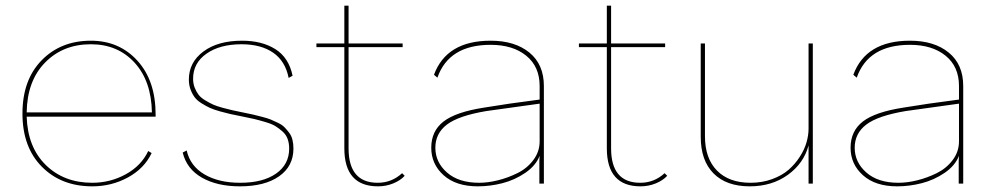

<svg xmlns="http://www.w3.org/2000/svg" viewBox="-20 -655 3546 685"><path d="M309.1 9.8Q198.7 9.8 129.4 -60.1Q60.1 -129.9 60.1 -250Q60.1 -369.6 128.4 -439.7Q196.8 -509.8 304.2 -509.8Q405.3 -509.8 470.2 -438.5Q535.2 -367.2 535.2 -246.1V-238.8H75.2Q78.6 -129.9 143.3 -66.4Q208 -2.9 309.1 -2.9Q373.5 -2.9 429 -33.4Q484.4 -64 508.8 -116.2L521 -108.9Q495.1 -54.2 436.8 -22.2Q378.4 9.8 309.1 9.8ZM75.2 -253.9H522Q520 -366.2 460 -431.6Q399.9 -497.1 304.2 -497.1Q204.6 -497.1 140.6 -431.6Q76.7 -366.2 75.2 -253.9Z M835.9 9.8Q754.9 9.8 700.4 -21.2Q646 -52.2 631.8 -110.8L646 -118.2Q658.7 -62.5 709.7 -32.7Q760.7 -2.9 836.9 -2.9Q918 -2.9 964.8 -35.6Q1011.7 -68.4 1011.7 -125Q1011.7 -144 1006.1 -159.4Q1000.5 -174.8 987.8 -186Q975.1 -197.3 962.4 -205.1Q949.7 -212.9 926.5 -219.7Q903.3 -226.6 886.7 -230.5Q870.1 -234.4 840.8 -240.2Q815.4 -245.1 801.3 -248.3Q787.1 -251.5 764.4 -257.8Q741.7 -264.2 728.5 -270.3Q715.3 -276.4 699.2 -286.4Q683.1 -296.4 674.6 -307.9Q666 -319.3 659.9 -335.4Q653.8 -351.6 653.8 -371.1Q653.8 -432.6 705.6 -471.2Q757.3 -509.8 843.8 -509.8Q914.6 -509.8 962.4 -479.7Q1010.3 -449.7 1023.9 -384.8L1009.8 -377Q998 -437 954.6 -467Q911.1 -497.1 841.8 -497.1Q764.6 -497.1 716.8 -463.6Q668.9 -430.2 668.9 -374Q668.9 -356.4 674.8 -341.8Q680.7 -327.1 688.7 -316.7Q696.8 -306.2 712.4 -296.9Q728 -287.6 740.2 -282Q752.4 -276.4 774.2 -270.5Q795.9 -264.6 809.1 -261.7Q822.3 -258.8 846.2 -253.9Q869.1 -249.5 881.3 -246.6Q893.6 -243.7 913.8 -238.5Q934.1 -233.4 945.3 -228.8Q956.5 -224.1 971.7 -216.8Q986.8 -209.5 995.1 -200.9Q1003.4 -192.4 1011.7 -181.4Q1020 -170.4 1023.4 -156.2Q1026.9 -142.1 1026.9 -125Q1026.9 -62 975.8 -26.1Q924.8 9.8 835.9 9.8Z M1223.6 -126Q1223.6 -2.9 1327.6 -2.9Q1377.4 -2.9 1414.6 -37.1L1423.8 -27.8Q1408.7 -11.2 1383.1 -0.7Q1357.4 9.8 1328.6 9.8Q1208.5 9.8 1208.5 -126V-486.8H1108.9V-500H1208.5V-634.8H1223.6V-500H1416.5V-486.8H1223.6Z M1730.5 -509.8Q1816.9 -509.8 1868.7 -467.5Q1920.4 -425.3 1920.4 -348.1V-76.2V0H1904.3V-82L1905.3 -99.1Q1891.6 -64 1854 -38.3Q1816.4 -12.7 1772.7 -1.5Q1729 9.8 1684.6 9.8Q1606.9 9.8 1562.7 -29.8Q1518.6 -69.3 1518.6 -127.9Q1518.6 -187.5 1562.3 -221.4Q1606 -255.4 1706.5 -271Q1787.6 -284.7 1905.3 -299.8V-348.1Q1905.3 -417.5 1857.4 -456.3Q1809.6 -495.1 1730.5 -495.1Q1581.5 -495.1 1540.5 -377.9L1528.3 -388.2Q1573.2 -509.8 1730.5 -509.8ZM1533.2 -127.9Q1533.2 -76.2 1574.7 -39.6Q1616.2 -2.9 1689.5 -2.9Q1720.7 -2.9 1756.3 -11.7Q1792 -20.5 1826.2 -37.4Q1860.4 -54.2 1882.8 -84Q1905.3 -113.8 1905.3 -150.9V-285.2L1715.3 -258.8Q1616.2 -242.2 1574.7 -210.7Q1533.2 -179.2 1533.2 -127.9Z M2160.2 -126Q2160.2 -2.9 2264.2 -2.9Q2314 -2.9 2351.1 -37.1L2360.4 -27.8Q2345.2 -11.2 2319.6 -0.7Q2293.9 9.8 2265.1 9.8Q2145 9.8 2145 -126V-486.8H2045.4V-500H2145V-634.8H2160.2V-500H2353V-486.8H2160.2Z M2654.8 9.8Q2571.3 9.8 2525.6 -36.4Q2480 -82.5 2480 -167V-500H2495.1V-168.9Q2495.1 -90.3 2537.8 -46.6Q2580.6 -2.9 2657.7 -2.9Q2699.2 -2.9 2734.6 -15.9Q2770 -28.8 2793.5 -49.3Q2816.9 -69.8 2833.5 -95.7Q2850.1 -121.6 2857.4 -147Q2864.7 -172.4 2864.7 -195.8V-500H2879.9V0H2864.7V-136.2Q2847.7 -72.3 2790.8 -31.2Q2733.9 9.8 2654.8 9.8Z M3226.6 -509.8Q3313 -509.8 3364.7 -467.5Q3416.5 -425.3 3416.5 -348.1V-76.2V0H3400.4V-82L3401.4 -99.1Q3387.7 -64 3350.1 -38.3Q3312.5 -12.7 3268.8 -1.5Q3225.1 9.8 3180.7 9.8Q3103 9.8 3058.8 -29.8Q3014.6 -69.3 3014.6 -127.9Q3014.6 -187.5 3058.3 -221.4Q3102.1 -255.4 3202.6 -271Q3283.7 -284.7 3401.4 -299.8V-348.1Q3401.4 -417.5 3353.5 -456.3Q3305.7 -495.1 3226.6 -495.1Q3077.6 -495.1 3036.6 -377.9L3024.4 -388.2Q3069.3 -509.8 3226.6 -509.8ZM3029.3 -127.9Q3029.3 -76.2 3070.8 -39.6Q3112.3 -2.9 3185.5 -2.9Q3216.8 -2.9 3252.4 -11.7Q3288.1 -20.5 3322.3 -37.4Q3356.4 -54.2 3378.9 -84Q3401.4 -113.8 3401.4 -150.9V-285.2L3211.4 -258.8Q3112.3 -242.2 3070.8 -210.7Q3029.3 -179.2 3029.3 -127.9Z"/></svg>

Font: Human Sans Thin
Style: Regular
Weight: 100
Designer: Tim Radville
Foundry: Continuum
Version: Version 1.000;FEAKit 1.0